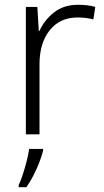

<svg xmlns="http://www.w3.org/2000/svg" viewBox="-20 -561 434 802"><path d="M306 -541Q348 -541 378 -532L370 -480Q354 -484 338 -486Q322 -488 304 -488Q230 -488 187.5 -434.5Q145 -381 145 -292V0H88V-532H136L142 -432H145Q165 -477 205.5 -509Q246 -541 306 -541ZM160 61V68Q152 101 133 144Q114 187 90 221H58V212Q66 196 75 168.5Q84 141 91.5 111.5Q99 82 102 61Z"/></svg>

Font: BC Sans Light
Style: Regular
Weight: 300
Designer: Monotype Design Team
Foundry: Monotype Imaging Inc.
Version: Version 2.000;GOOG;noto-source:20170915:90ef993387c0